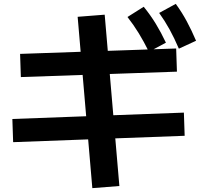

<svg xmlns="http://www.w3.org/2000/svg" viewBox="-20 -875 1040 994"><path d="M458 99 382 -788 522 -799 598 88ZM48 -139 44 -259 932 -292 936 -172ZM88 -476 84 -596 892 -624 896 -504ZM751 -607Q724 -661 698 -703.5Q672 -746 640 -787L724 -840Q759 -797 786.5 -752Q814 -707 839 -654ZM906 -623Q882 -679 858 -722.5Q834 -766 804 -808L890 -855Q922 -811 947 -764.5Q972 -718 995 -664Z"/></svg>

Font: M PLUS 1 Code
Style: Regular
Weight: 400
Designer: Coji Morishita
Foundry: UNDERFOREST DESIGN
Version: Version 1.005